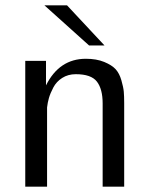

<svg xmlns="http://www.w3.org/2000/svg" viewBox="-20 -702 566 722"><path d="M147 -682H232L373 -531H315ZM75 0V-473H153V-381Q203 -481 303 -481Q343 -481 372 -469Q401 -457 415 -441.5Q429 -426 436.5 -400Q444 -374 445.5 -357Q447 -340 447 -314V-312V0H366V-313Q366 -367 344.5 -395Q323 -423 265 -423Q236 -423 214 -409Q192 -395 180.5 -373Q169 -351 164 -333.5Q159 -316 157 -298V-267V0Z"/></svg>

Font: Coval
Style: Light
Weight: 300
Foundry: Context Ltd
Version: Version 001.000